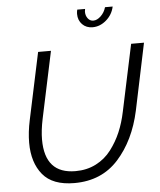

<svg xmlns="http://www.w3.org/2000/svg" viewBox="-60 -969 854 1026"><g transform="rotate(-5 366.5 -456.0)"><path d="M542 -917H583Q574 -874 540.5 -845Q507 -816 467 -816Q433 -816 411.5 -838Q390 -860 390 -894Q390 -905 393 -917H435Q433 -907 433 -902Q433 -881 444.5 -866Q456 -851 474 -851Q494 -851 514 -870Q534 -889 542 -917ZM75 -230Q75 -287 89 -352L165 -710H234L158 -352Q145 -290 145 -241Q145 -58 309 -58Q370 -58 419 -83Q468 -108 501 -151.5Q534 -195 555 -244.5Q576 -294 588 -352L664 -710H733L658 -352Q624 -195 534 -95Q444 5 298 5Q181 5 128 -59.5Q75 -124 75 -230Z"/></g></svg>

Font: Raleway-v4020
Style: Italic
Weight: 400
Italic angle: -12°
Designer: Matt McInerney, Pablo Impallari, Rodrigo Fuenzalida
Foundry: Matt McInerney, Pablo Impallari, Rodrigo Fuenzalida
Version: Version 4.020;PS 004.020;hotconv 1.0.88;makeotf.lib2.5.64775